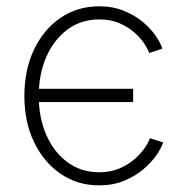

<svg xmlns="http://www.w3.org/2000/svg" viewBox="-20 -570 582 600"><path d="M290 9.3Q222.2 9.3 169.4 -26.9Q116.7 -63 86.4 -126Q56.2 -189 56.2 -270Q56.2 -352.1 86.4 -415.3Q116.7 -478.5 169.4 -514.4Q222.2 -550.3 290 -550.3Q333 -550.3 367.4 -536.1Q401.9 -522 426.8 -501Q451.7 -480 467 -457.3Q482.4 -434.6 487.3 -418L446.3 -404.3Q442.4 -416 430.9 -433.6Q419.4 -451.2 399.9 -468.5Q380.4 -485.8 353 -497.6Q325.7 -509.3 290 -509.3Q233.4 -509.3 190.9 -477.8Q148.4 -446.3 124.8 -392.3Q101.1 -338.4 101.1 -270Q101.1 -202.1 124.8 -148.2Q148.4 -94.2 190.9 -63Q233.4 -31.7 290 -31.7Q325.7 -31.7 353.5 -43.7Q381.3 -55.7 401.1 -73.2Q420.9 -90.8 432.9 -108.6Q444.8 -126.5 448.2 -138.2L489.7 -125Q484.4 -107.4 468.8 -85Q453.1 -62.5 428 -41Q402.8 -19.5 367.9 -5.1Q333 9.3 290 9.3ZM90.8 -251V-292.5H396V-251Z"/></svg>

Font: Inter 16pt ExtraLight
Style: Regular
Weight: 250
Version: Version 4.001;git-66647c0bb